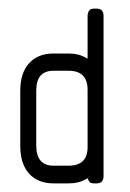

<svg xmlns="http://www.w3.org/2000/svg" viewBox="-20 -425 301 445"><path d="M204 0H198Q192 0 189 -2Q186 -4 183 -12Q172 -5 161.5 -2.5Q151 0 140 0H104Q68 0 47.5 -22.5Q27 -45 27 -87V-215Q27 -256 47.5 -278.5Q68 -301 104 -301H140Q151 -301 161 -298.5Q171 -296 183 -289V-388Q183 -394 186 -399.5Q189 -405 198 -405H204Q220 -405 220 -388V-17Q220 0 204 0ZM183 -217Q183 -261 139 -261H104Q64 -261 64 -215V-88Q64 -41 104 -41H139Q183 -41 183 -84Z"/></svg>

Font: Chathura
Style: Bold
Weight: 700
Designer: Appaji Ambarisha Darbha
Foundry: Aditya Fonts
Version: Version 1.002 2016